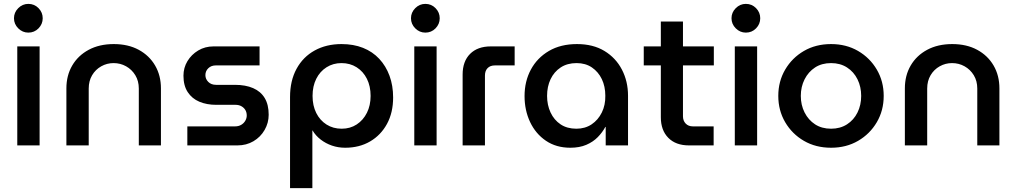

<svg xmlns="http://www.w3.org/2000/svg" viewBox="-20 -749 5237 989"><path d="M69 0V-510H184V0ZM126 -581Q96 -581 74 -603Q52 -625 52 -655Q52 -685 74 -707Q96 -729 126 -729Q157 -729 178.5 -707Q200 -685 200 -655Q200 -625 178.5 -603Q157 -581 126 -581Z M322 0V-294Q322 -360 352 -411.5Q382 -463 437 -492.5Q492 -522 566 -522Q640 -522 694.5 -492.5Q749 -463 779 -411.5Q809 -360 809 -294V0H695V-293Q695 -332 677 -361.5Q659 -391 629.5 -407.5Q600 -424 565 -424Q531 -424 501.5 -407.5Q472 -391 454.5 -361.5Q437 -332 437 -293V0Z M945 0V-98H1191Q1209 -98 1222.5 -106Q1236 -114 1243.5 -127Q1251 -140 1251 -154Q1251 -170 1244 -182Q1237 -194 1224 -201.5Q1211 -209 1194 -209H1094Q1045 -209 1007 -225Q969 -241 947 -274.5Q925 -308 925 -359Q925 -400 945.5 -434Q966 -468 1001 -489Q1036 -510 1080 -510H1317V-412H1091Q1068 -412 1053 -397.5Q1038 -383 1038 -362Q1038 -342 1053 -327Q1068 -312 1093 -312H1190Q1245 -312 1284 -295Q1323 -278 1343.5 -244Q1364 -210 1364 -158Q1364 -116 1343 -79.5Q1322 -43 1285.5 -21.5Q1249 0 1203 0Z M1739 -522Q1661 -522 1601 -489Q1541 -456 1507.5 -394.5Q1474 -333 1474 -249V220H1589V-77H1590Q1606 -50 1632 -30Q1658 -10 1690 1Q1722 12 1758 12Q1831 12 1886.5 -20.5Q1942 -53 1973.5 -111Q2005 -169 2005 -247Q2005 -308 1986.5 -358.5Q1968 -409 1933.5 -446Q1899 -483 1850 -502.5Q1801 -522 1739 -522ZM1739 -424Q1783 -424 1817 -402.5Q1851 -381 1870 -343Q1889 -305 1889 -255Q1889 -206 1870 -168Q1851 -130 1817.5 -108Q1784 -86 1740 -86Q1696 -86 1662 -107.5Q1628 -129 1609 -167Q1590 -205 1590 -255Q1590 -305 1609 -343Q1628 -381 1662 -402.5Q1696 -424 1739 -424Z M2114 0V-510H2229V0ZM2171 -581Q2141 -581 2119 -603Q2097 -625 2097 -655Q2097 -685 2119 -707Q2141 -729 2171 -729Q2202 -729 2223.5 -707Q2245 -685 2245 -655Q2245 -625 2223.5 -603Q2202 -581 2171 -581Z M2363 0V-365Q2363 -433 2401.5 -471.5Q2440 -510 2508 -510H2631V-412H2529Q2505 -412 2491.5 -398Q2478 -384 2478 -360V0Z M2918 12Q2845 12 2792 -24Q2739 -60 2710.5 -120.5Q2682 -181 2682 -254Q2682 -330 2714.5 -390.5Q2747 -451 2807.5 -486.5Q2868 -522 2952 -522Q3035 -522 3093.5 -486.5Q3152 -451 3183.5 -390.5Q3215 -330 3215 -256V0H3100V-95H3098Q3083 -67 3059 -42.5Q3035 -18 3000 -3Q2965 12 2918 12ZM2949 -86Q2994 -86 3027.5 -108.5Q3061 -131 3080 -169.5Q3099 -208 3098 -256Q3098 -304 3080 -341.5Q3062 -379 3029 -401.5Q2996 -424 2950 -424Q2902 -424 2868 -401.5Q2834 -379 2816 -341Q2798 -303 2798 -255Q2798 -208 2816 -169.5Q2834 -131 2867.5 -108.5Q2901 -86 2949 -86Z M3529 0Q3461 0 3422.5 -39Q3384 -78 3384 -145V-638H3498V-150Q3498 -127 3512 -112.5Q3526 -98 3549 -98H3656V0ZM3296 -412V-510H3657V-412Z M3765 0V-510H3880V0ZM3822 -581Q3792 -581 3770 -603Q3748 -625 3748 -655Q3748 -685 3770 -707Q3792 -729 3822 -729Q3853 -729 3874.5 -707Q3896 -685 3896 -655Q3896 -625 3874.5 -603Q3853 -581 3822 -581Z M4261 12Q4182 12 4121 -23.5Q4060 -59 4024.5 -119.5Q3989 -180 3989 -255Q3989 -330 4024.5 -390.5Q4060 -451 4121 -486.5Q4182 -522 4261 -522Q4339 -522 4400 -486.5Q4461 -451 4496.5 -390.5Q4532 -330 4532 -255Q4532 -180 4496.5 -119.5Q4461 -59 4400 -23.5Q4339 12 4261 12ZM4261 -86Q4308 -86 4343 -108.5Q4378 -131 4397 -169.5Q4416 -208 4416 -255Q4416 -302 4397 -340.5Q4378 -379 4343 -401.5Q4308 -424 4261 -424Q4213 -424 4178.5 -401.5Q4144 -379 4124.5 -340.5Q4105 -302 4105 -255Q4105 -208 4124.5 -169.5Q4144 -131 4178.5 -108.5Q4213 -86 4261 -86Z M4641 0V-294Q4641 -360 4671 -411.5Q4701 -463 4756 -492.5Q4811 -522 4885 -522Q4959 -522 5013.5 -492.5Q5068 -463 5098 -411.5Q5128 -360 5128 -294V0H5014V-293Q5014 -332 4996 -361.5Q4978 -391 4948.5 -407.5Q4919 -424 4884 -424Q4850 -424 4820.5 -407.5Q4791 -391 4773.5 -361.5Q4756 -332 4756 -293V0Z"/></svg>

Font: MuseoModerno SemiBold Medium
Style: Regular
Weight: 500
Version: Version 1.001